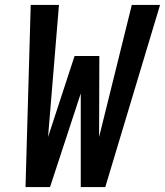

<svg xmlns="http://www.w3.org/2000/svg" viewBox="-20 -755 666 775"><path d="M83 0 104 -735H218L174 -202L281 -529H381L380 -202L512 -735H626L405 0H306V-378L182 0Z"/></svg>

Font: Iosevka Extended Oblique
Style: Bold
Weight: 700
Width: 7
Italic angle: -9°
Monospace: yes
Designer: Belleve Invis
Foundry: Belleve Invis
Version: Version 32.5.0; ttfautohint (v1.8.4)